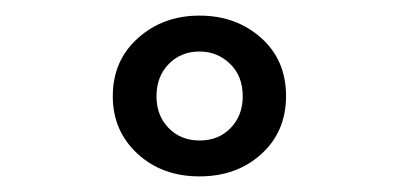

<svg xmlns="http://www.w3.org/2000/svg" viewBox="-20 -895 511 246"><path d="M235.5 -669Q187.5 -669 156 -698.2Q124.5 -727.5 124.5 -771.5Q124.5 -817.5 156.8 -846.2Q189 -875 235.5 -875Q282.5 -875 314.5 -846.5Q346.5 -818 346.5 -772Q346.5 -726.5 315 -697.8Q283.5 -669 235.5 -669ZM236 -715Q260 -715 275.5 -731Q291 -747 291 -771.5Q291 -797.5 274.8 -813.2Q258.5 -829 235.5 -829Q212 -829 196.2 -813Q180.5 -797 180.5 -771.5Q180.5 -747 196 -731Q211.5 -715 236 -715Z"/></svg>

Font: Spartan Thin SemiBold
Style: Regular
Weight: 600
Version: Version 1.004